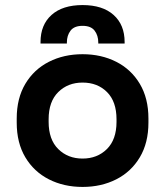

<svg xmlns="http://www.w3.org/2000/svg" viewBox="-20 -724 652 758"><path d="M306 14Q232 14 173 -16Q114 -46 80 -103Q46 -160 46 -240V-256Q46 -336 80 -393Q114 -450 173 -480Q232 -510 306 -510Q380 -510 439 -480Q498 -450 532 -393Q566 -336 566 -256V-240Q566 -160 532 -103Q498 -46 439 -16Q380 14 306 14ZM306 -98Q364 -98 402 -135.5Q440 -173 440 -243V-253Q440 -323 402.5 -360.5Q365 -398 306 -398Q248 -398 210 -360.5Q172 -323 172 -253V-243Q172 -173 210 -135.5Q248 -98 306 -98ZM140 -552V-558Q140 -626 183.5 -665Q227 -704 306 -704Q385 -704 428.5 -665Q472 -626 472 -558V-552H368V-556Q368 -584 353.5 -603Q339 -622 306 -622Q273 -622 258.5 -603Q244 -584 244 -556V-552Z"/></svg>

Font: Space Grotesk Light
Style: Bold
Weight: 700
Version: Version 2.000